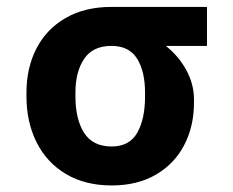

<svg xmlns="http://www.w3.org/2000/svg" viewBox="-20 -534 684 563"><path d="M306.6 -513.7H586.9V-399.4H466.3Q503.4 -370.1 526.1 -328.9Q548.8 -287.6 548.8 -242.2V-232.4Q548.8 -164.1 520.3 -108.9Q491.7 -53.7 437.3 -22Q382.8 9.8 307.6 9.8Q229.5 9.8 173.1 -23.9Q116.7 -57.6 87.2 -116.9Q57.6 -176.3 57.6 -251V-262.7Q57.6 -335 86.9 -391.8Q116.2 -448.7 172.4 -481.2Q228.5 -513.7 306.6 -513.7ZM307.6 -104.5Q359.4 -104.5 382.3 -144.5Q405.3 -184.6 405.3 -251V-262.7Q405.3 -324.2 382.1 -361.8Q358.9 -399.4 306.6 -399.4Q252 -399.4 226.6 -361.3Q201.2 -323.2 201.2 -262.7V-251Q201.2 -184.6 226.6 -144.5Q252 -104.5 307.6 -104.5Z"/></svg>

Font: WEMIX Pretendard
Style: Bold
Weight: 700
Designer: Base glyphs from Inter by Rasmus Andersson; Hangeul glyphs from Noto Sans CJK(Source Han Sans) by Jang Soo-young and Kan
Foundry: Kil Hyung-jin
Version: Version 1.000